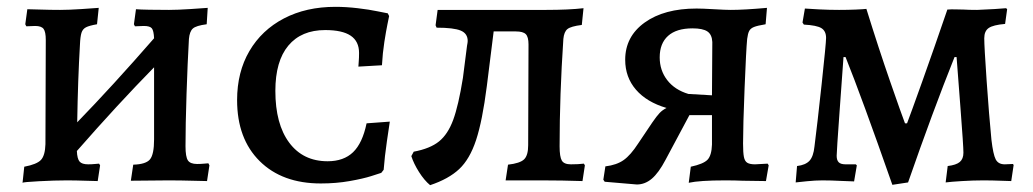

<svg xmlns="http://www.w3.org/2000/svg" viewBox="-20 -528 3024 562"><path d="M593 -44 586 2Q575 2 542.5 1Q510 0 472 0L363 1L370 -46Q407 -47 419 -61.5Q431 -76 431 -120V-331Q325 -223 205 -86Q206 -63 213 -55Q220 -47 238 -47Q249 -47 258 -48Q267 -49 270 -49L273 -44L266 2Q256 2 229 1Q202 0 175 0Q140 0 93.5 2.5Q47 5 46 7L51 -40Q88 -47 100 -60Q112 -73 113 -106L114 -411Q114 -435 107.5 -443.5Q101 -452 83 -452L57 -451L54 -457L60 -501Q70 -501 98.5 -500Q127 -499 156 -499Q181 -499 219 -501.5Q257 -504 269 -505L264 -457Q241 -453 231.5 -448Q222 -443 218.5 -432Q215 -421 214 -397Q208 -295 206 -170Q309 -276 431 -416Q430 -438 424.5 -445Q419 -452 401 -452L375 -451L372 -457L378 -501Q389 -500 417.5 -499.5Q446 -499 475 -499Q499 -499 537.5 -501.5Q576 -504 588 -505L585 -457Q554 -453 544.5 -444.5Q535 -436 533 -414Q529 -345 526 -253Q523 -161 523 -100Q523 -69 530 -58.5Q537 -48 557 -48Q568 -48 577.5 -49Q587 -50 590 -50Z M674 -235Q674 -317 710 -378.5Q746 -440 811 -474Q876 -508 962 -508Q993 -508 1027 -504Q1061 -500 1084.5 -495Q1108 -490 1115 -489L1119 -481Q1118 -476 1114 -456.5Q1110 -437 1105 -405Q1100 -373 1098 -337L1029 -333Q1029 -336 1030 -347Q1031 -358 1031 -373Q1031 -407 1006.5 -423.5Q982 -440 932 -440Q862 -440 824 -394.5Q786 -349 786 -262Q786 -165 826.5 -110.5Q867 -56 939 -56Q986 -56 1013.5 -82.5Q1041 -109 1053 -167L1121 -172Q1119 -159 1112.5 -114.5Q1106 -70 1103 -31L1096 -22Q1090 -20 1066.5 -12.5Q1043 -5 1003.5 2Q964 9 919 9Q806 9 740 -56.5Q674 -122 674 -235Z M1692 -44 1685 2Q1625 0 1568 0H1460L1467 -46Q1502 -50 1514 -61.5Q1526 -73 1526 -103L1527 -398Q1527 -420 1519 -428Q1511 -436 1490 -436H1425L1405 -276Q1392 -174 1373.5 -118Q1355 -62 1324 -33Q1293 -4 1239 14Q1222 0 1206.5 -24.5Q1191 -49 1184 -71L1191 -84Q1239 -93 1265 -114Q1291 -135 1306.5 -177Q1322 -219 1335 -300L1347 -394Q1349 -404 1349 -408Q1349 -430 1328.5 -438.5Q1308 -447 1258 -447L1255 -454L1261 -499H1578Q1645 -499 1688 -504L1683 -455Q1651 -451 1641 -443Q1631 -435 1629 -414Q1618 -249 1618 -100Q1618 -69 1624.5 -58Q1631 -47 1651 -47Q1673 -47 1689 -49Z M2230 -44 2222 2 2153 1Q2133 0 2102 0Q2028 0 1996 7L2002 -40Q2039 -48 2051 -60.5Q2063 -73 2064 -105V-191H1998L1928 -60Q1908 -22 1888 -5Q1868 12 1844 12L1750 4L1746 -2L1752 -41Q1785 -45 1805.5 -59.5Q1826 -74 1848 -108L1889 -169Q1902 -188 1910.5 -197Q1919 -206 1931 -212Q1873 -229 1841.5 -265.5Q1810 -302 1810 -353Q1810 -421 1867 -462Q1924 -503 2019 -503Q2036 -503 2070 -501Q2104 -499 2119 -499Q2158 -499 2225 -505L2221 -457Q2197 -453 2187 -449Q2177 -445 2173 -437.5Q2169 -430 2167 -414Q2164 -383 2159.5 -271Q2155 -159 2155 -108Q2155 -81 2157.5 -68.5Q2160 -56 2167.5 -51.5Q2175 -47 2190 -47Q2197 -47 2227 -49ZM2064 -249 2065 -405Q2064 -427 2050.5 -436Q2037 -445 2007 -445Q1960 -445 1935.5 -423Q1911 -401 1911 -360Q1911 -322 1933 -293.5Q1955 -265 1995 -253Z M2455 -361H2449Q2446 -319 2437.5 -201.5Q2429 -84 2429 -72Q2429 -59 2435 -53Q2441 -47 2455 -47H2485L2488 -44L2480 3Q2469 3 2441 1.5Q2413 0 2387 0Q2367 0 2342 2.5Q2317 5 2309 6L2313 -42Q2338 -45 2349.5 -57.5Q2361 -70 2364 -99Q2372 -161 2385 -281.5Q2398 -402 2398 -417Q2398 -437 2384.5 -445.5Q2371 -454 2333 -456L2329 -462L2336 -503Q2348 -502 2378 -500.5Q2408 -499 2436 -499Q2462 -499 2485 -500Q2508 -501 2516 -502Q2552 -386 2585.5 -289.5Q2619 -193 2629 -167H2635Q2645 -193 2679.5 -289.5Q2714 -386 2753 -500Q2765 -501 2778 -500.5Q2791 -500 2801 -500Q2815 -499 2840 -499Q2866 -500 2891 -501.5Q2916 -503 2925 -504L2928 -501L2922 -458Q2887 -455 2874 -446Q2861 -437 2861 -416Q2861 -392 2868 -291Q2875 -190 2882 -119Q2887 -76 2894.5 -61.5Q2902 -47 2921 -47L2945 -48L2947 -45L2940 2Q2932 2 2908.5 1Q2885 0 2858 0Q2829 0 2796 2Q2763 4 2748 6L2754 -42Q2779 -45 2789.5 -54Q2800 -63 2800 -81Q2800 -100 2791.5 -210.5Q2783 -321 2780 -361H2774Q2710 -201 2638 6L2592 13Q2502 -244 2455 -361Z"/></svg>

Font: Alegreya SC Medium
Style: Regular
Weight: 500
Designer: Juan Pablo del Peral
Foundry: Huerta Tipografica
Version: Version 2.007; ttfautohint (v1.6)